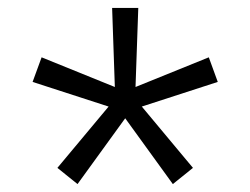

<svg xmlns="http://www.w3.org/2000/svg" viewBox="-20 -594 626 480"><path d="M412.1 -133.8 293 -298.3 173.8 -133.8 123.5 -174.3 251.5 -327.6 61.5 -389.2 84 -450.7 267.1 -376.5 260.3 -574.2H325.7L318.8 -376.5L502 -450.7L524.4 -389.2L334.5 -327.6L462.4 -174.3Z"/></svg>

Font: Cascadia Mono PL Light
Style: Regular
Weight: 300
Monospace: yes
Designer: Aaron Bell
Foundry: Saja Typeworks
Version: Version 2404.023; ttfautohint (v1.8.4)